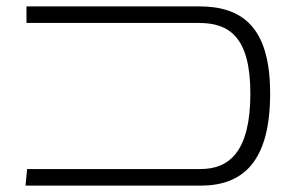

<svg xmlns="http://www.w3.org/2000/svg" viewBox="-20 -582 927 602"><path d="M60 0H609C741 0 827 -74 827 -289C827 -498 739 -562 604 -562H63V-510H604C696 -510 765 -469 765 -289C765 -107 699 -52 609 -52H65Z"/></svg>

Font: FiraGO Light
Style: Regular
Weight: 300
Designer: bBox Type
Foundry: bBox Type GmbH
Version: Version 1.001;PS 001.001;hotconv 1.0.88;makeotf.lib2.5.64775